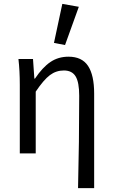

<svg xmlns="http://www.w3.org/2000/svg" viewBox="-20 -790 581 989"><path d="M382 179Q388 -60 388 -297Q388 -366 369.5 -396.5Q351 -427 309 -427Q269 -427 237 -403Q205 -379 164 -318V0H82V-353Q82 -426 75 -486H150L157 -385H160Q199 -443 239.5 -470.5Q280 -498 333 -498Q402 -498 433.5 -450.5Q465 -403 465 -308V179ZM258 -569 301 -770 386 -755 315 -558Z"/></svg>

Font: Toshiba Sans
Style: Regular
Weight: 400
Designer: Paul D. Hunt
Foundry: Toshiba Corporation
Version: Version 2.020;PS 2.0;hotconv 1.0.86;makeotf.lib2.5.63406